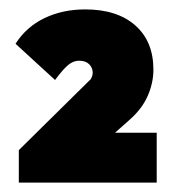

<svg xmlns="http://www.w3.org/2000/svg" viewBox="-20 -738 379 408"><path d="M20 -419 170 -567Q173 -569 175 -574Q177 -579 177 -583Q177 -594 169.5 -601.5Q162 -609 148 -609Q136 -609 125 -600Q114 -591 97 -568L13 -645Q36 -681 74.5 -699.5Q113 -718 161 -718Q229 -718 267.5 -684Q306 -650 306 -590Q306 -562 294 -534.5Q282 -507 256 -484L175 -412ZM20 -350V-419L129 -456H313V-350Z"/></svg>

Font: Outfit Thin Black
Style: Regular
Weight: 900
Version: Version 1.100;gftools[0.9.27]